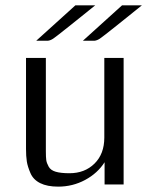

<svg xmlns="http://www.w3.org/2000/svg" viewBox="-20 -688 561 716"><path d="M289 -536 435 -668H509Q467 -634 413 -591Q363 -551 352.5 -544Q342 -537 332 -536ZM115 -536 261 -668H335Q293 -634 239 -591Q189 -551 178.5 -544Q168 -537 158 -536ZM77 -133V-472H151V-124Q151 -102 152.5 -91Q154 -80 161.5 -66.5Q169 -53 188 -47.5Q207 -42 239 -42Q296 -42 332.5 -78Q369 -114 369 -175V-472H441V0H370V-83Q344 -42 297.5 -17Q251 8 197 8Q156 8 130 -5Q104 -18 93.5 -42.5Q83 -67 80 -86Q77 -105 77 -133Z"/></svg>

Font: Coval
Style: ExtraLight
Weight: 250
Foundry: Context Ltd
Version: Version 001.000